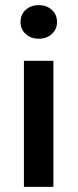

<svg xmlns="http://www.w3.org/2000/svg" viewBox="-20 -728 302 748"><path d="M60.1 -642.1Q60.1 -671.4 80.1 -689.7Q100.1 -708 130.9 -708Q161.6 -708 181.9 -689.7Q202.1 -671.4 202.1 -642.1Q202.1 -613.8 181.9 -595.5Q161.6 -577.1 130.9 -577.1Q100.1 -577.1 80.1 -595.5Q60.1 -613.8 60.1 -642.1ZM73.2 0V-491.2H188V0Z"/></svg>

Font: Source Sans Pro Semibold
Style: Regular
Weight: 600
Designer: Paul D. Hunt
Foundry: Adobe Systems Incorporated
Version: Version 2.020;PS 2.0;hotconv 1.0.86;makeotf.lib2.5.63406